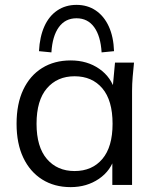

<svg xmlns="http://www.w3.org/2000/svg" viewBox="-20 -759 640 788"><path d="M270 9Q203 9 153 -22.5Q103 -54 75.5 -112Q48 -170 48 -251Q48 -333 75.5 -391Q103 -449 153 -480Q203 -511 270 -511Q338 -511 387.5 -476.5Q437 -442 453 -383H441L452 -502H530Q527 -473 524.5 -443.5Q522 -414 522 -386V0H441V-118H452Q436 -59 386 -25Q336 9 270 9ZM286 -57Q358 -57 400 -106.5Q442 -156 442 -251Q442 -347 400 -396.5Q358 -446 286 -446Q215 -446 172.5 -396.5Q130 -347 130 -251Q130 -156 172.5 -106.5Q215 -57 286 -57ZM191 -544 140 -549Q143 -608 162 -650.5Q181 -693 215 -716Q249 -739 294 -739Q339 -739 373 -716Q407 -693 426.5 -650.5Q446 -608 448 -549L397 -544Q393 -611 366.5 -647.5Q340 -684 294 -684Q248 -684 221.5 -647.5Q195 -611 191 -544Z"/></svg>

Font: Mulish ExtraLight
Style: Regular
Weight: 400
Version: Version 3.603